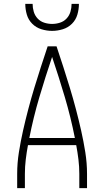

<svg xmlns="http://www.w3.org/2000/svg" viewBox="-20 -975 540 995"><path d="M69 0V-74Q69 -130 78 -186.5Q87 -243 99.5 -298.5Q112 -354 126.5 -409Q141 -464 157.5 -518.5Q174 -573 191.5 -627Q209 -681 227 -735H273Q291 -681 308.5 -627Q326 -573 342.5 -518.5Q359 -464 373.5 -409Q388 -354 400.5 -298.5Q413 -243 422 -186.5Q431 -130 431 -74V0H391V-74Q391 -111 386.5 -148.5Q382 -186 375 -223H125Q118 -186 113.5 -148.5Q109 -111 109 -74V0ZM368 -260Q347 -367 316 -471.5Q285 -576 250 -680Q215 -576 184 -471.5Q153 -367 132 -260ZM250 -815Q222 -815 194.5 -823.5Q167 -832 147 -852Q127 -872 119 -899.5Q111 -927 111 -955H149Q149 -934 155 -914Q161 -894 175 -879Q189 -864 209 -857.5Q229 -851 250 -851Q271 -851 291 -857.5Q311 -864 325 -879Q339 -894 345 -914Q351 -934 351 -955H389Q389 -927 381 -899.5Q373 -872 353 -852Q333 -832 305.5 -823.5Q278 -815 250 -815Z"/></svg>

Font: Iosevka Term Curly Extralight
Style: Regular
Weight: 200
Designer: Belleve Invis
Foundry: Belleve Invis
Version: Version 32.3.0